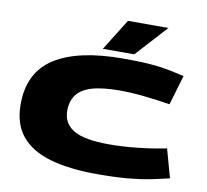

<svg xmlns="http://www.w3.org/2000/svg" viewBox="-98 -1049 1260 1168"><g transform="rotate(10 532.5 -465.5)"><path d="M44 -328Q44 -526 189 -618Q334 -710 611 -710Q676 -710 726.5 -708Q777 -706 819.5 -701Q862 -696 902.5 -688Q943 -680 990 -669L936 -485Q849 -499 771 -507Q693 -515 623 -515Q516 -515 451.5 -495.5Q387 -476 358.5 -436.5Q330 -397 330 -338Q330 -260 396.5 -220.5Q463 -181 615 -181Q700 -181 792 -191Q884 -201 968 -218L1017 -42Q961 -28 901 -16Q841 -4 763 3Q685 10 575 10Q404 10 285.5 -24Q167 -58 105.5 -132.5Q44 -207 44 -328ZM478 -747 599 -941H849L672 -747Z"/></g></svg>

Font: Georama ExtraExtended ExtraBold
Style: Regular
Weight: 800
Width: 8
Designer: Jean-Baptiste Levee
Foundry: Production Type
Version: Version 1.000